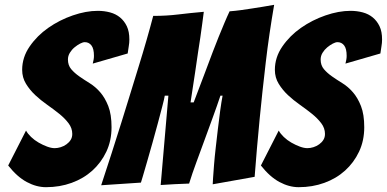

<svg xmlns="http://www.w3.org/2000/svg" viewBox="-20 -775 1606 797"><path d="M171 2Q131 2 91 -19.5Q51 -41 14 -88L88 -233Q95 -220 109 -206.5Q123 -193 140.5 -183Q158 -173 175.5 -166.5Q193 -160 207 -160Q219 -160 232 -164Q245 -168 256 -176Q267 -184 273.5 -194.5Q280 -205 280 -219Q280 -243 264.5 -263.5Q249 -284 226 -302.5Q203 -321 176 -340Q149 -359 126.5 -380Q104 -401 88 -427Q72 -453 72 -485Q72 -537 103 -582Q134 -627 180.5 -659.5Q227 -692 282 -711Q337 -730 386 -730Q413 -730 437 -723.5Q461 -717 478.5 -702.5Q496 -688 506.5 -666Q517 -644 517 -611Q517 -597 514.5 -583Q512 -569 510 -553L365 -511Q367 -519 368.5 -527Q370 -535 370 -543Q370 -573 359.5 -586.5Q349 -600 332 -600Q324 -600 312.5 -594Q301 -588 289.5 -578.5Q278 -569 270 -556Q262 -543 262 -528Q262 -504 275.5 -488Q289 -472 309 -458Q329 -444 352.5 -429.5Q376 -415 396 -392Q416 -369 429.5 -334.5Q443 -300 443 -247Q443 -191 421.5 -145.5Q400 -100 363.5 -67Q327 -34 277.5 -16Q228 2 171 2Z M400 -6Q444 -139 484 -267Q501 -321 519 -380Q537 -439 555 -497Q573 -555 588.5 -609Q604 -663 616 -709Q671 -709 720 -715Q769 -721 826 -726Q823 -704 819.5 -676.5Q816 -649 811.5 -619Q807 -589 802 -557Q797 -525 790 -475Q783 -425 771 -350H784Q813 -426 832 -476.5Q851 -527 863 -559Q875 -591 887.5 -621.5Q900 -652 911.5 -679.5Q923 -707 933 -728Q958 -730 980 -733Q1002 -736 1024 -739.5Q1046 -743 1068.5 -746.5Q1091 -750 1118 -755Q1108 -697 1099 -636Q1090 -575 1083 -514.5Q1076 -454 1069.5 -395Q1063 -336 1058 -283Q1046 -159 1037 -41L863 -10Q863 -15 864.5 -37Q866 -59 868.5 -91Q871 -123 875.5 -162Q880 -201 884.5 -240Q889 -279 894 -315.5Q899 -352 904 -378H895Q881 -336 864 -289.5Q847 -243 829.5 -195Q812 -147 795 -101Q778 -55 765 -13Q730 -12 705 -10.5Q680 -9 647 -7L679 -378H664Q662 -365 654 -334.5Q646 -304 635.5 -264.5Q625 -225 613 -182.5Q601 -140 590.5 -103.5Q580 -67 573 -43.5Q566 -20 565 -17Z M1220 2Q1180 2 1140 -19.5Q1100 -41 1063 -88L1137 -233Q1144 -220 1158 -206.5Q1172 -193 1189.5 -183Q1207 -173 1224.5 -166.5Q1242 -160 1256 -160Q1268 -160 1281 -164Q1294 -168 1305 -176Q1316 -184 1322.5 -194.5Q1329 -205 1329 -219Q1329 -243 1313.5 -263.5Q1298 -284 1275 -302.5Q1252 -321 1225 -340Q1198 -359 1175.5 -380Q1153 -401 1137 -427Q1121 -453 1121 -485Q1121 -537 1152 -582Q1183 -627 1229.5 -659.5Q1276 -692 1331 -711Q1386 -730 1435 -730Q1462 -730 1486 -723.5Q1510 -717 1527.5 -702.5Q1545 -688 1555.5 -666Q1566 -644 1566 -611Q1566 -597 1563.5 -583Q1561 -569 1559 -553L1414 -511Q1416 -519 1417.5 -527Q1419 -535 1419 -543Q1419 -573 1408.5 -586.5Q1398 -600 1381 -600Q1373 -600 1361.5 -594Q1350 -588 1338.5 -578.5Q1327 -569 1319 -556Q1311 -543 1311 -528Q1311 -504 1324.5 -488Q1338 -472 1358 -458Q1378 -444 1401.5 -429.5Q1425 -415 1445 -392Q1465 -369 1478.5 -334.5Q1492 -300 1492 -247Q1492 -191 1470.5 -145.5Q1449 -100 1412.5 -67Q1376 -34 1326.5 -16Q1277 2 1220 2Z"/></svg>

Font: Bangers
Style: Regular
Weight: 400
Designer: vernon adams
Foundry: Vernon Adams
Version: Version 2.000